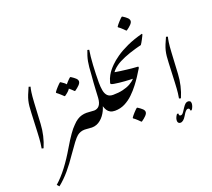

<svg xmlns="http://www.w3.org/2000/svg" viewBox="-268 -1728 2779 2522"><g transform="rotate(-20 1121.5 -466.5)"><path d="M119 -101 94 -107Q99 -127 105 -179.5Q111 -232 115 -323L127 -594Q129 -646 133 -685Q137 -724 145.5 -759Q154 -794 170 -834Q186 -874 211 -928L235 -920Q228 -898 220.5 -847.5Q213 -797 208 -706L192 -414Q188 -336 169.5 -255.5Q151 -175 119 -101Z M144 440 117 410Q199 338 276 236.5Q353 135 429 5Q485 -90 530 -154Q575 -218 609 -250Q643 -287 675.5 -308Q708 -329 741 -337.5Q774 -346 808 -346Q822 -346 835 -332.5Q848 -319 848 -284Q848 -248 827.5 -216.5Q807 -185 775 -166Q743 -147 708 -147Q679 -147 653 -138Q627 -129 604 -111Q578 -90 537 -36Q496 18 436 105Q367 208 295.5 292Q224 376 144 440Z M612 -650Q591 -671 576 -684Q561 -697 549 -707.5Q537 -718 523 -728V-738Q530 -749 542.5 -764.5Q555 -780 570 -796Q585 -812 597.5 -824.5Q610 -837 616 -841H625Q651 -825 667.5 -811.5Q684 -798 693 -786Q706 -802 720 -817Q734 -832 746 -843.5Q758 -855 764 -859H773Q814 -833 835.5 -812.5Q857 -792 857 -769Q857 -746 831 -719.5Q805 -693 769 -668H760Q741 -687 726.5 -700Q712 -713 699 -724Q679 -690 620 -650Z M809 -141Q793 -141 773.5 -142.5Q754 -144 736 -145.5Q718 -147 708 -147Q692 -147 681 -163Q670 -179 670 -210Q670 -247 690.5 -278Q711 -309 742.5 -327.5Q774 -346 807 -346Q837 -346 859.5 -343Q882 -340 908 -340Q922 -340 934 -326Q946 -312 946 -277Q946 -240 925.5 -209Q905 -178 873.5 -159.5Q842 -141 809 -141Z M808 -140Q788 -140 779 -159.5Q770 -179 770 -203Q770 -241 790.5 -272Q811 -303 842.5 -321Q874 -339 907 -339Q1010 -339 1019 -478Q1022 -539 1025 -592Q1028 -645 1031 -690Q1036 -748 1040 -799.5Q1044 -851 1047 -896Q1051 -937 1057.5 -973Q1064 -1009 1075 -1044.5Q1086 -1080 1101 -1118L1125 -1112Q1118 -1072 1112.5 -1019Q1107 -966 1103.5 -906Q1100 -846 1098 -784Q1096 -722 1096 -664Q1096 -602 1105 -553Q1114 -504 1140.5 -476Q1167 -448 1219 -448Q1244 -448 1253.5 -428.5Q1263 -409 1263 -371Q1263 -326 1249.5 -297.5Q1236 -269 1214.5 -256Q1193 -243 1171 -243Q1133 -243 1106.5 -257Q1080 -271 1064 -296.5Q1048 -322 1039 -354Q1031 -325 1016 -294Q1001 -263 980 -235Q959 -207 932 -185Q907 -164 876 -152Q845 -140 808 -140Z M1446 10Q1425 -12 1410.5 -25Q1396 -38 1384 -48.5Q1372 -59 1357 -69V-78Q1364 -89 1376.5 -104.5Q1389 -120 1404 -136Q1419 -152 1431.5 -164.5Q1444 -177 1450 -181H1460Q1500 -155 1521.5 -134.5Q1543 -114 1543 -92Q1543 -69 1517.5 -42.5Q1492 -16 1454 10Z M1170 -243Q1150 -243 1138 -263.5Q1126 -284 1126 -329Q1126 -363 1134.5 -386Q1143 -409 1158 -422Q1171 -435 1186.5 -441.5Q1202 -448 1219 -448Q1294 -448 1354.5 -462Q1415 -476 1460.5 -501Q1506 -526 1534 -558Q1523 -558 1493 -559.5Q1463 -561 1424 -563.5Q1385 -566 1346.5 -570.5Q1308 -575 1278.5 -580Q1249 -585 1239 -591L1232 -604Q1242 -640 1252.5 -666Q1263 -692 1273 -708.5Q1283 -725 1292.5 -733Q1302 -741 1309 -741Q1315 -741 1323 -737.5Q1331 -734 1331 -726V-722Q1366 -716 1411.5 -709.5Q1457 -703 1499 -698.5Q1541 -694 1565 -691L1655 -684L1657 -667Q1624 -612 1591 -562Q1558 -512 1524 -468Q1480 -410 1426.5 -358.5Q1373 -307 1309.5 -275Q1246 -243 1170 -243Z M1669 -1182Q1647 -1204 1632.5 -1217.5Q1618 -1231 1606.5 -1241Q1595 -1251 1580 -1261V-1270Q1587 -1281 1599.5 -1296.5Q1612 -1312 1627 -1328Q1642 -1344 1654.5 -1356.5Q1667 -1369 1673 -1373H1683Q1726 -1346 1746 -1325.5Q1766 -1305 1766 -1283Q1766 -1261 1740.5 -1234.5Q1715 -1208 1677 -1182Z M1283 -674Q1279 -674 1273.5 -677Q1268 -680 1268 -687Q1268 -697 1278 -716Q1288 -735 1308.5 -761.5Q1329 -788 1360 -819Q1401 -861 1467.5 -907.5Q1534 -954 1629 -997.5Q1724 -1041 1846 -1073L1851 -1064Q1849 -1058 1840.5 -1040.5Q1832 -1023 1821 -1002Q1810 -981 1799.5 -963.5Q1789 -946 1783 -938Q1763 -933 1742.5 -928Q1722 -923 1702 -917Q1613 -892 1536.5 -860.5Q1460 -829 1411 -794Q1379 -771 1358.5 -749Q1338 -727 1328 -707Q1312 -674 1283 -674Z M1925 199Q1908 199 1897.5 188.5Q1887 178 1887 158Q1887 133 1898.5 109.5Q1910 86 1921 73L1940 77Q1937 92 1942.5 100.5Q1948 109 1961 109Q1972 109 1982.5 101.5Q1993 94 2006 74L2037 27Q2057 -3 2073.5 -17Q2090 -31 2111 -31Q2125 -31 2137.5 -22.5Q2150 -14 2150 10Q2150 30 2140 55.5Q2130 81 2117 95L2100 91Q2102 75 2095.5 67Q2089 59 2076 59Q2065 59 2054 68Q2043 77 2028 97Q2023 105 2017 114.5Q2011 124 2005 134Q1966 199 1925 199Z M2039 -101 2014 -107Q2019 -127 2025 -179.5Q2031 -232 2035 -323L2047 -594Q2049 -646 2053 -685Q2057 -724 2065.5 -759Q2074 -794 2090 -834Q2106 -874 2131 -928L2155 -920Q2148 -898 2140.5 -847.5Q2133 -797 2128 -706L2112 -414Q2108 -336 2089.5 -255.5Q2071 -175 2039 -101Z"/></g></svg>

Font: Noto Nastaliq Urdu SemiBold
Style: Regular
Weight: 600
Version: Version 3.007